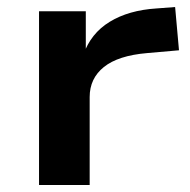

<svg xmlns="http://www.w3.org/2000/svg" viewBox="-20 -526 541 546"><path d="M91 0V-494H224V-370H217Q238 -431 292 -464Q346 -497 425 -502L478 -506L489 -383L398 -375Q316 -368 275.5 -335.5Q235 -303 235 -250V0Z"/></svg>

Font: Nunito Sans 10pt Expanded
Style: Bold
Weight: 700
Width: 7
Designer: Vernon Adams
Foundry: Vernon Adams
Version: Version 3.101;gftools[0.9.27]